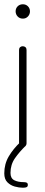

<svg xmlns="http://www.w3.org/2000/svg" viewBox="-21 -688 212 897"><path d="M85 0Q78 0 73 -5.5Q68 -11 68 -18V-455Q68 -463 73 -467.5Q78 -472 85 -472Q93 -472 98 -467.5Q103 -463 103 -455V-18Q103 -11 98 -5.5Q93 0 85 0ZM86 -601Q71 -601 61.5 -611Q52 -621 52 -635Q52 -649 61.5 -658.5Q71 -668 86 -668Q100 -668 109.5 -658.5Q119 -649 119 -635Q119 -621 109.5 -611Q100 -601 86 -601ZM86 189Q68 189 48 183.5Q28 178 13.5 163.5Q-1 149 -1 122Q-1 78 20 42.5Q41 7 74 -24L100 -8Q70 21 49 51Q28 81 28 120Q28 145 45.5 154Q63 163 91 163Q99 163 104 165.5Q109 168 109 176Q109 183 104 186Q99 189 86 189Z"/></svg>

Font: Dosis ExtraLight ExtraLight
Style: Regular
Weight: 250
Version: Version 3.001; ttfautohint (v1.8.2)